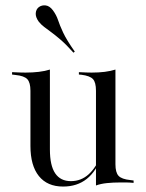

<svg xmlns="http://www.w3.org/2000/svg" viewBox="-20 -682 544 716"><path d="M166.1 -412.9V-206.5H93.5V-343.5Q93.5 -374.2 81.9 -386.7Q70.2 -399.2 37.9 -402.4L25 -404V-412.9Q42.7 -412.1 53.6 -411.7Q64.5 -411.3 75 -411.3Q101.6 -411.3 125 -414.1Q148.4 -416.9 166.1 -422.6ZM166.1 -206.5V-125Q166.1 -64.5 185.9 -35.5Q205.6 -6.5 244.4 -6.5Q282.3 -6.5 310.5 -31.9Q338.7 -57.3 357.3 -104.8L358.9 -100Q339.5 -43.5 303.6 -14.9Q267.7 13.7 215.3 13.7Q156.5 13.7 125 -25.4Q93.5 -64.5 93.5 -137.9V-206.5ZM337.9 0V-206.5H410.5V-69.4Q410.5 -38.7 422.2 -26.2Q433.9 -13.7 466.1 -10.5L478.2 -8.9V0Q461.3 -1.6 450.4 -1.6Q439.5 -1.6 429 -1.6Q401.6 -1.6 378.6 0.8Q355.6 3.2 337.9 9.7ZM410.5 -412.9V-206.5H337.9V-343.5Q337.9 -375 326.6 -387.1Q315.3 -399.2 283.9 -403.2L274.2 -404V-412.9Q291.9 -412.1 302 -411.7Q312.1 -411.3 321.8 -411.3Q348.4 -411.3 370.6 -414.1Q392.7 -416.9 410.5 -422.6ZM254 -485.5Q227.4 -515.3 206.9 -533.1Q186.3 -550.8 171.4 -561.7Q156.5 -572.6 144.8 -581.5Q133.1 -590.3 124.2 -601.6Q112.1 -618.5 113.3 -633.1Q114.5 -647.6 125 -655.6Q136.3 -663.7 150.8 -661.7Q165.3 -659.7 177.4 -643.5Q190.3 -625.8 196.4 -607.3Q202.4 -588.7 215.3 -560.9Q228.2 -533.1 258.9 -489.5Z"/></svg>

Font: Playfair 144pt SemiCondensed Light
Style: Regular
Weight: 300
Width: 4
Designer: Claus Eggers Sørensen
Foundry: Claus Eggers Sørensen
Version: Version 2.203